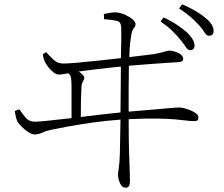

<svg xmlns="http://www.w3.org/2000/svg" viewBox="-20 -808 1040 891"><path d="M725.1 -708 738.8 -727.1Q776.4 -710 802.5 -691.9Q828.6 -673.8 846.2 -659.2Q882.8 -623.5 882.8 -597.2Q882.8 -575.2 861.8 -575.2Q851.6 -575.2 841.6 -590.8Q831.5 -606.4 814.9 -626Q799.3 -645.5 777.8 -666.3Q756.3 -687 725.1 -708ZM355 -265.1Q402.3 -271 450.4 -276.6Q498.5 -282.2 539.1 -286.1Q539.6 -346.2 540.3 -403.8Q541 -461.4 541 -499Q514.2 -496.6 479.2 -492.7Q444.3 -488.8 408.9 -484.4Q373.5 -480 345.2 -476.1Q355.5 -469.2 363.3 -461.7Q371.1 -454.1 371.1 -448.2Q371.1 -439 365 -429.9Q358.9 -420.9 357.9 -402.8Q356.4 -373.5 355.7 -341.8Q355 -310.1 355 -265.1ZM462.9 -719.2 461.9 -743.2Q479.5 -746.6 494.1 -749Q508.8 -751.5 522.9 -750Q540.5 -748.5 560.5 -739.5Q580.6 -730.5 594.7 -718.8Q608.9 -707 608.9 -696.8Q608.9 -685.1 601.8 -678.2Q594.7 -671.4 589.8 -648.9Q585 -621.1 582.8 -596.7Q580.6 -572.3 580.1 -543Q625 -548.3 658.9 -552.5Q692.9 -556.6 705.1 -559.1Q733.4 -564.5 744.9 -568.8Q756.3 -573.2 766.1 -573.2Q775.4 -573.2 790.8 -568.8Q806.2 -564.5 818.1 -555.7Q830.1 -546.9 830.1 -534.2Q830.1 -524.4 820.6 -522Q811 -519.5 798.8 -519Q779.3 -518.1 740.5 -515.4Q701.7 -512.7 657.2 -509.3Q612.8 -505.9 578.1 -502.9Q577.1 -463.9 577.1 -406.5Q577.1 -349.1 577.1 -290Q661.6 -296.9 707.8 -301Q753.9 -305.2 776.4 -307.1Q798.8 -309.1 813 -309.1Q824.7 -309.1 845.7 -302.7Q866.7 -296.4 883.8 -285.9Q900.9 -275.4 900.9 -263.2Q900.9 -251 895 -248.5Q889.2 -246.1 879.9 -246.1Q866.7 -245.6 847.2 -248.3Q827.6 -251 794.7 -253.9Q761.7 -256.8 709.2 -257.8Q656.7 -258.8 577.1 -254.9Q577.1 -207.5 577.6 -166Q578.1 -124.5 579.1 -97.2Q580.6 -60.1 581.8 -21Q583 18.1 583 34.2Q583 63 564 63Q545.9 63 536.9 42.2Q527.8 21.5 527.8 3.9Q527.8 -8.8 531.2 -29.3Q534.7 -49.8 536.1 -90.8Q536.6 -108.4 537.4 -152.8Q538.1 -197.3 539.1 -252.9Q476.1 -248.5 410.4 -239.3Q344.7 -230 291.7 -220.2Q238.8 -210.4 213.9 -205.1Q192.9 -200.7 175.5 -192.4Q158.2 -184.1 141.1 -184.1Q127.9 -184.1 111.6 -194.8Q95.2 -205.6 81.3 -219.2Q67.4 -232.9 62 -242.2Q53.2 -258.3 48.8 -293L69.8 -300.8Q83.5 -280.8 99.1 -262Q114.7 -243.2 141.1 -243.2Q159.7 -243.2 206.5 -248.3Q253.4 -253.4 312 -259.8V-398.9Q312 -432.1 309.8 -446Q307.6 -460 296.9 -467.8Q284.2 -465.8 272.5 -463.9Q260.7 -461.9 252.9 -461.9Q241.7 -461.9 228.8 -471.9Q215.8 -481.9 205.1 -495.4Q194.3 -508.8 189 -520Q186 -525.4 182.9 -535.9Q179.7 -546.4 179.2 -557.1L194.8 -565.9Q210 -547.9 228.8 -530.5Q247.6 -513.2 273.9 -513.2Q293 -513.2 336.2 -516.8Q379.4 -520.5 433.6 -526.4Q487.8 -532.2 541 -538.1Q542 -577.6 542.7 -619.9Q543.5 -662.1 542 -684.1Q540.5 -707 522.5 -711.2Q504.4 -715.3 462.9 -719.2ZM811 -769 825.2 -788.1Q861.8 -772.5 888.7 -756.3Q915.5 -740.2 932.1 -726.1Q953.1 -709 962.2 -694.1Q971.2 -679.2 971.2 -664.1Q971.2 -642.1 950.2 -642.1Q938 -642.1 928.7 -658.2Q919.4 -674.3 901.9 -692.9Q883.8 -712.4 864 -729.7Q844.2 -747.1 811 -769Z"/></svg>

Font: Source Han Serif CN ExtraLight
Style: Regular
Weight: 250
Designer: Ryoko NISHIZUKA  (kana & ideographs); Frank Grießhammer (Latin, Greek & Cyrillic); Wenlong ZHANG  (bopomofo); Sandoll Co
Foundry: Adobe Systems Incorporated
Version: Version 1.001;PS 1.001;hotconv 16.6.54;makeotf.lib2.5.65590